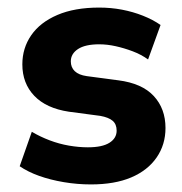

<svg xmlns="http://www.w3.org/2000/svg" viewBox="-20 -476 481 507"><path d="M220 11Q184 11 148.5 5Q113 -1 83.5 -11.5Q54 -22 32 -37L64 -128Q86 -115 111 -105.5Q136 -96 162 -91.5Q188 -87 212 -87Q250 -87 269 -99Q288 -111 288 -131Q288 -148 277.5 -157Q267 -166 245 -170L162 -181Q102 -190 70.5 -223Q39 -256 39 -306Q39 -349 62.5 -383Q86 -417 131.5 -436.5Q177 -456 242 -456Q273 -456 302 -450.5Q331 -445 357.5 -434.5Q384 -424 404 -410L371 -319Q353 -332 330.5 -340.5Q308 -349 285.5 -354Q263 -359 242 -359Q205 -359 186 -346.5Q167 -334 167 -314Q167 -298 177.5 -288Q188 -278 209 -275L292 -264Q355 -256 386 -222.5Q417 -189 417 -138Q417 -94 393.5 -60Q370 -26 326.5 -7.5Q283 11 220 11Z"/></svg>

Font: Nunito Sans 12pt ExtraLight
Style: Weight 830 Width 84 Optical size 12.0 YTLC 445
Weight: 830
Width: 4
Designer: Vernon Adams
Foundry: Vernon Adams
Version: Version 3.101;gftools[0.9.27]